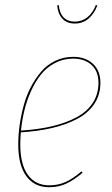

<svg xmlns="http://www.w3.org/2000/svg" viewBox="-20 -762 462 791"><path d="M215.8 -739.7 222.2 -741.2Q225.1 -708 242.2 -690.4Q259.3 -672.9 288.1 -672.9Q317.4 -672.9 339.8 -690.7Q362.3 -708.5 375 -741.7L380.9 -739.3Q368.7 -706.1 345 -685.5Q321.3 -665 288.1 -665Q254.9 -665 236.3 -686Q217.8 -707 215.8 -739.7ZM393.6 -420.9Q393.6 -371.6 368.4 -333.7Q343.3 -295.9 297.6 -272Q252 -248 194.3 -234.6Q136.7 -221.2 65.9 -216.8Q63.5 -188.5 63.5 -167.5Q63.5 -85 94.7 -41.7Q126 1.5 182.6 1.5Q220.2 1.5 250.7 -12.5Q281.2 -26.4 315.9 -56.2L320.3 -50.3Q283.7 -19.5 252.2 -5.1Q220.7 9.3 182.6 9.3Q122.1 9.3 88.6 -36.1Q55.2 -81.5 55.2 -167Q55.2 -205.6 60.8 -245.6Q66.4 -285.6 77.4 -326.7Q88.4 -367.7 107.2 -403.6Q126 -439.5 150.1 -467.5Q174.3 -495.6 208.3 -511.7Q242.2 -527.8 281.7 -527.8Q332 -527.8 362.8 -499.3Q393.6 -470.7 393.6 -420.9ZM281.2 -520.5Q241.2 -520.5 207 -502.7Q172.9 -484.9 149.4 -455.8Q126 -426.8 108.2 -387.5Q90.3 -348.1 80.6 -307.6Q70.8 -267.1 66.4 -224.1Q136.7 -228.5 193.4 -241.7Q250 -254.9 293.9 -278.1Q337.9 -301.3 361.8 -337.6Q385.7 -374 385.7 -420.9Q385.7 -467.8 357.4 -494.1Q329.1 -520.5 281.2 -520.5Z"/></svg>

Font: Fira Sans Compressed Eight
Style: Italic
Weight: 100
Width: 3
Italic angle: -8°
Designer: Carrois Corporate & Edenspiekermann AG
Foundry: Carrois Corporate GbR & Edenspiekermann AG
Version: Version 4.203;PS 004.203;hotconv 1.0.88;makeotf.lib2.5.64775